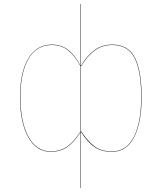

<svg xmlns="http://www.w3.org/2000/svg" viewBox="-20 -750 808 960"><path d="M688 -264Q688 -137 650.5 -64Q613 9 540 9Q487 9 453 -14.5Q419 -38 385 -90V190H383V-90Q349 -37 315 -14Q281 9 234 9Q161 9 120.5 -65.5Q80 -140 80 -264Q80 -388 121.5 -457.5Q163 -527 239 -527Q286 -527 320 -501Q354 -475 383 -421V-730H385V-421Q414 -471 452 -499Q490 -527 541 -527Q622 -527 655 -460.5Q688 -394 688 -264ZM383 -93V-418Q353 -473 319.5 -499Q286 -525 239 -525Q163 -525 122.5 -456Q82 -387 82 -264Q82 -141 122 -67Q162 7 234 7Q281 7 315 -16.5Q349 -40 383 -93ZM686 -264Q686 -393 653.5 -459Q621 -525 541 -525Q491 -525 453.5 -497.5Q416 -470 385 -418V-94Q421 -41 454 -17Q487 7 540 7Q612 7 649 -65Q686 -137 686 -264Z"/></svg>

Font: FiraGO Two
Style: Regular
Weight: 100
Designer: bBox Type
Foundry: bBox Type GmbH
Version: Version 1.001